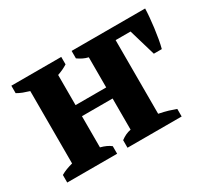

<svg xmlns="http://www.w3.org/2000/svg" viewBox="-97 -620 861 784"><g transform="rotate(-30 333.5 -228.5)"><path d="M305.7 0V-35.6Q317.4 -44.4 328.9 -49.8Q340.3 -55.2 353.5 -57.6V-204.6H209V-57.6Q224.1 -53.7 235.8 -48.3Q247.6 -43 256.8 -35.6V0H21.5V-35.6Q34.2 -43 47.6 -48.1Q61 -53.2 77.6 -57.6V-398.9Q61 -403.8 47.6 -408.9Q34.2 -414.1 21.5 -421.4V-456.5H256.8V-421.4Q246.1 -414.6 234.6 -409.2Q223.1 -403.8 209 -398.9V-256.8H353.5V-398.9Q340.3 -401.9 328.9 -407.5Q317.4 -413.1 305.7 -421.4V-456.5H652.3Q651.9 -439.5 649.9 -416.5Q647.9 -393.6 644.8 -369.1Q641.6 -344.7 637.5 -320.8Q633.3 -296.9 628.4 -278.8H590.8L553.7 -404.8H483.4V-57.6Q509.8 -52.2 527.6 -46.9Q545.4 -41.5 561 -35.6V0Z"/></g></svg>

Font: PT Astra Serif
Style: Bold
Weight: 700
Designer: A.Korolkova, I. Chaeva
Foundry: ParaType Ltd
Version: Version 1.002